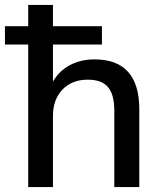

<svg xmlns="http://www.w3.org/2000/svg" viewBox="-40 -756 653 776"><path d="M523 -314V0H422V-308Q422 -374 396.5 -404Q371 -434 315 -434Q251 -434 212.5 -394Q174 -354 174 -287V0H74V-576H-20V-650H74V-736H174V-650H372V-576H174V-426Q199 -470 243 -493Q287 -516 342 -516Q523 -516 523 -314Z"/></svg>

Font: Muli SemiBold
Style: Regular
Weight: 600
Designer: Vernon Adams
Foundry: Vernon Adams
Version: Version 2.000